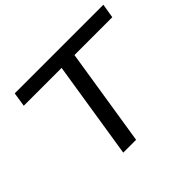

<svg xmlns="http://www.w3.org/2000/svg" viewBox="-156 -923 1141 1141"><g transform="rotate(-45 414.5 -352.5)"><path d="M291 0 388 -615H70L84 -705H829L814 -615H496L399 0Z"/></g></svg>

Font: Nunito Sans 10pt Expanded Medium
Style: Italic
Weight: 500
Width: 7
Italic angle: -9°
Designer: Vernon Adams
Foundry: Vernon Adams
Version: Version 3.101;gftools[0.9.27]